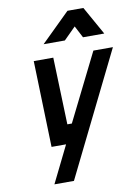

<svg xmlns="http://www.w3.org/2000/svg" viewBox="-102 -815 790 1094"><g transform="rotate(-10 293.0 -267.5)"><path d="M241 -499 254 -111H280L473 -499H586L235 213H122L227 0H143L128 -499ZM367 -748H459L551 -584H428L392 -653L323 -584H200Z"/></g></svg>

Font: Panefresco 800wt
Style: Italic
Weight: 800
Foundry: Campivisivi & Chank Co
Version: Version 1.001